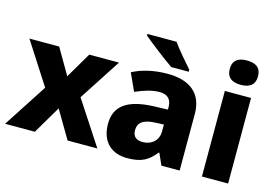

<svg xmlns="http://www.w3.org/2000/svg" viewBox="-99 -974 1708 1190"><g transform="rotate(15 754.5 -378.5)"><path d="M187 -280 5 0H196L301 -178L406 0H597L414 -280L589 -549H398L301 -384L205 -549H14Z M900 -766H713V-756C756 -719 857 -641 909 -606H1021V-619C989 -656 931 -721 900 -766ZM900 -560C812 -560 735 -542 675 -510L726 -398C779 -421 831 -438 880 -438C928 -438 957 -415 957 -362V-346L863 -343C704 -336 621 -283 621 -166C621 -46 693 10 790 10C881 10 924 -15 971 -74H975L1008 0H1125V-364C1125 -493 1043 -560 900 -560ZM906 -248 957 -250V-206C957 -147 913 -111 857 -111C819 -111 793 -128 793 -170C793 -217 822 -245 906 -248Z M1353 -767C1303 -767 1262 -750 1262 -689C1262 -629 1303 -611 1353 -611C1402 -611 1443 -629 1443 -689C1443 -750 1402 -767 1353 -767ZM1436 -549H1268V0H1436Z"/></g></svg>

Font: Noto Sans Gurmukhi ExtraBold
Style: Regular
Weight: 800
Designer: Jelle Bosma - Monotype Design Team
Foundry: Monotype Imaging Inc.
Version: Version 2.004